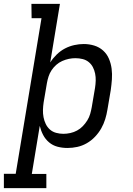

<svg xmlns="http://www.w3.org/2000/svg" viewBox="-66 -755 686 990"><path d="M-46 215V141H15L148 -661H97L96 -735H243L193 -433Q207 -455 226.5 -474Q246 -493 269 -505Q292 -517 317 -522.5Q342 -528 366 -528Q394 -528 420 -520Q446 -512 465.5 -494.5Q485 -477 495.5 -452.5Q506 -428 509.5 -401Q513 -374 511 -346Q509 -318 505 -290L488 -190Q484 -165 476.5 -140.5Q469 -116 456 -93Q443 -70 424 -50Q405 -30 381.5 -16.5Q358 -3 332.5 2.5Q307 8 282 8Q255 8 230.5 1.5Q206 -5 187 -21Q168 -37 156.5 -59Q145 -81 139 -106L98 142H173V215ZM261 -65Q278 -65 296.5 -69Q315 -73 331.5 -82Q348 -91 361 -104.5Q374 -118 384 -134Q394 -150 399 -167.5Q404 -185 407 -202L424 -302Q427 -321 427.5 -339.5Q428 -358 424.5 -375.5Q421 -393 413 -408.5Q405 -424 391.5 -435Q378 -446 360 -450.5Q342 -455 323 -455Q306 -455 289 -451.5Q272 -448 255 -440.5Q238 -433 224 -420.5Q210 -408 200 -393Q190 -378 184.5 -361Q179 -344 176 -327L159 -227Q156 -207 155.5 -188Q155 -169 158.5 -150.5Q162 -132 170 -115.5Q178 -99 191.5 -87Q205 -75 223.5 -70Q242 -65 261 -65Z"/></svg>

Font: Iosevka Etoile
Style: Italic
Weight: 400
Italic angle: -9°
Designer: Belleve Invis
Foundry: Belleve Invis
Version: Version 22.1.2; ttfautohint (v1.8.4)